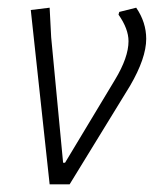

<svg xmlns="http://www.w3.org/2000/svg" viewBox="-20 -479 412 499"><path d="M334 -459Q360 -421 360 -378Q360 -328 318 -256L161 0H109L60 -453L109 -459L113 -382L144 -56H149L279 -272Q314 -330 314 -372Q314 -404 288 -441L290 -448Z"/></svg>

Font: Alegreya Sans SC Light
Style: Italic
Weight: 300
Italic angle: -7°
Designer: Juan Pablo del Peral
Foundry: Huerta Tipografica
Version: Version 2.007